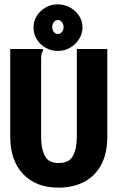

<svg xmlns="http://www.w3.org/2000/svg" viewBox="-20 -848 540 882"><path d="M249 14Q145 14 86 -48.5Q27 -111 27 -220V-623H177V-612Q172 -606 170.5 -599Q169 -592 169 -575V-219Q169 -163 186.5 -131Q204 -99 250 -99Q297 -99 315 -131.5Q333 -164 333 -222V-623H473V-223Q473 -142 444 -89.5Q415 -37 364.5 -11.5Q314 14 249 14ZM245 -614Q215 -614 189.5 -628.5Q164 -643 149 -667.5Q134 -692 134 -722Q134 -751 149 -775Q164 -799 189.5 -813.5Q215 -828 245 -828Q276 -828 302 -813.5Q328 -799 343.5 -775Q359 -751 359 -723Q359 -693 343 -668Q327 -643 301.5 -628.5Q276 -614 245 -614ZM246 -692Q257 -692 264.5 -701Q272 -710 272 -724Q272 -737 264.5 -746.5Q257 -756 246 -756Q235 -756 227.5 -746.5Q220 -737 220 -724Q220 -710 227.5 -701Q235 -692 246 -692Z"/></svg>

Font: Inconsolata Black
Style: Regular
Weight: 900
Monospace: yes
Designer: Raph Levien, Cyreal, Brenton Simpson
Foundry: Raph Levien, Cyreal, Google
Version: Version 3.001; ttfautohint (v1.8.2.53-6de2)